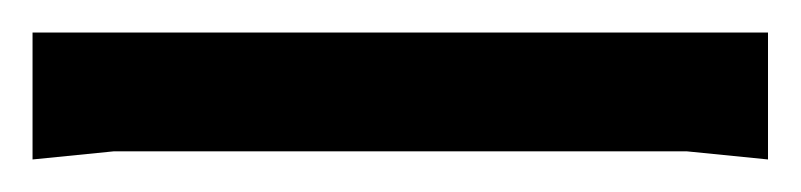

<svg xmlns="http://www.w3.org/2000/svg" viewBox="-20 48 492 118"><path d="M0 146V68H452V146L402 141H50Z"/></svg>

Font: AR One Sans
Style: Regular
Weight: 400
Designer: Niteesh Yadav
Foundry: Niteesh Yadav
Version: Version 1.001;gftools[0.9.33]